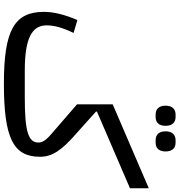

<svg xmlns="http://www.w3.org/2000/svg" viewBox="13 -946 944 1011"><g transform="rotate(90 485.5 -440.0)"><path d="M718 -787H731C758 -787 777 -803 777 -839C777 -876 758 -892 731 -892H718C690 -892 671 -876 671 -839C671 -803 690 -787 718 -787ZM583 -787H596C623 -787 642 -803 642 -839C642 -876 623 -892 596 -892H583C555 -892 536 -876 536 -839C536 -803 555 -787 583 -787ZM420 12C706 12 805 -37 805 -178C805 -240 774 -290 684 -368L567 -473V-478L971 -652V-751L529 -561V-373L685 -238C719 -209 730 -190 730 -170C730 -116 671 -98 492 -98H352C186 -98 113 -133 113 -213C113 -254 126 -299 153 -355L85 -375C57 -309 42 -252 42 -199C42 -43 139 12 420 12Z"/></g></svg>

Font: IBM Plex Arabic Text
Style: Regular
Weight: 450
Designer: Mike Abbink, Paul van der Laan, Pieter van Rosmalen, Wael Morcos, Khajak Apelian
Foundry: Bold Monday
Version: Version 1.0